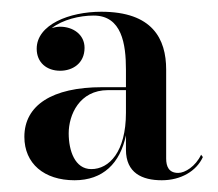

<svg xmlns="http://www.w3.org/2000/svg" viewBox="-20 -783 372 327"><path d="M325.5 -515.5 322.5 -519.5C313 -499.5 295 -488.5 283.5 -488.5C267.5 -488.5 263 -499.5 263 -513V-664.5C263 -717 239.5 -763 152.5 -763C98 -763 42.5 -741 42.5 -700C42.5 -676.5 59.5 -662.5 82.5 -662.5C103.5 -662.5 124 -675 124 -701.5C124 -724.5 104 -737.5 82.5 -737.5C77.5 -737.5 72.5 -736.5 68 -735C86.5 -749.5 115.5 -756.5 139.5 -756.5C187.5 -756.5 194.5 -708 194.5 -664.5V-634.5H154C68.5 -634.5 21.5 -603.5 21.5 -550C21.5 -504.5 55 -476 107 -476C155.5 -476 184.5 -505 194.5 -552.5V-528C194.5 -488.5 222 -476 255.5 -476C288 -476 314.5 -491.5 325.5 -515.5ZM135.5 -495C107.5 -495 97 -526.5 97 -556C97 -587 115 -629.5 164 -629.5H194.5V-591C194.5 -524.5 166 -495 135.5 -495Z"/></svg>

Font: Bodoni* 24pt Medium
Style: Regular
Weight: 500
Version: Version 2.3